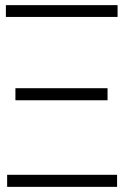

<svg xmlns="http://www.w3.org/2000/svg" viewBox="-20 -727 483 747"><path d="M7.8 -46.9H435.5V0H7.8ZM40 -383.8H398.4V-336.9H40ZM2.9 -707H437.5V-661.1H2.9Z"/></svg>

Font: Pretendard GOV ExtraLight
Style: Regular
Weight: 200
Designer: Base glyphs from Inter by Rasmus Andersson; Hangeul glyphs from Noto Sans CJK(Source Han Sans) by Jang Soo-young and Kan
Foundry: Kil Hyung-jin
Version: Version 1.309